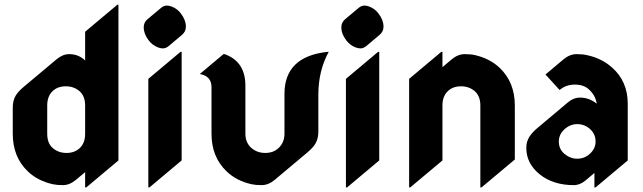

<svg xmlns="http://www.w3.org/2000/svg" viewBox="-20 -777 2732 816"><path d="M318.8 -147.5Q341.8 -168.9 341.8 -208.5V-328.6Q341.8 -368.7 317.9 -389.6Q293.9 -410.2 259.8 -410.2Q224.6 -410.2 203.6 -389.6Q180.7 -368.2 180.7 -328.6V-208.5Q180.7 -167.5 204.6 -147.5Q228.5 -127 262.7 -127Q296.9 -127 318.8 -147.5ZM346.7 19.5H341.8V-45.4L302.2 -12.2Q275.9 9.8 247.1 9.8Q221.7 9.8 204.1 5.9Q139.6 -8.8 98.1 -48.8Q34.2 -109.9 34.2 -208.5V-318.4Q34.2 -349.6 46.4 -370.1Q57.1 -388.2 81.1 -408.2L220.2 -524.9Q246.6 -546.9 273.9 -546.9Q314 -546.9 341.8 -520V-642.1L478.5 -756.8H483.4V-95.2Z M671.9 -571.3Q662.6 -571.3 650.9 -575.7Q627.9 -584.5 611.8 -605.5Q590.8 -632.8 590.8 -661.1Q590.8 -682.1 607.4 -695.8L664.1 -743.2Q676.3 -753.4 689.5 -753.4Q698.7 -753.4 710 -749Q733.9 -739.7 749 -719.2Q770 -691.9 770 -663.6Q770 -642.6 753.4 -628.9L697.3 -581.5Q685.1 -571.3 671.9 -571.3ZM610.4 19.5V-441.9L747.1 -556.6H752V-95.2L615.2 19.5Z M1091.8 9.8Q1066.4 9.8 1048.8 5.9Q984.9 -8.3 942.9 -48.8Q878.9 -109.9 878.9 -208.5V-406.7Q878.9 -453.6 829.1 -462.4L929.7 -546.9H934.6Q1022.9 -515.6 1022.9 -413.1V-208.5Q1022.9 -169.9 1049.3 -147.5Q1073.2 -127 1107.4 -127Q1141.6 -127 1163.6 -147.5Q1189 -171.4 1189 -208.5V-377.9Q1189 -537.1 1372.1 -556.6H1377Q1333 -476.1 1333 -375V-218.8Q1333 -188 1320.8 -167Q1310.5 -149.4 1286.1 -128.9L1147 -12.2Q1120.6 9.8 1091.8 9.8Z M1511.7 -571.3Q1502.4 -571.3 1490.7 -575.7Q1467.8 -584.5 1451.7 -605.5Q1430.7 -632.8 1430.7 -661.1Q1430.7 -682.1 1447.3 -695.8L1503.9 -743.2Q1516.1 -753.4 1529.3 -753.4Q1538.6 -753.4 1549.8 -749Q1573.7 -739.7 1588.9 -719.2Q1609.9 -691.9 1609.9 -663.6Q1609.9 -642.6 1593.3 -628.9L1537.1 -581.5Q1524.9 -571.3 1511.7 -571.3ZM1450.2 19.5V-441.9L1586.9 -556.6H1591.8V-95.2L1455.1 19.5Z M1718.8 19.5V-441.9L1855.5 -556.6H1860.4V-491.7L1899.9 -524.9Q1926.3 -546.9 1955.1 -546.9Q1980.5 -546.9 1998 -543Q2062 -528.3 2104 -488.3Q2168 -427.2 2168 -328.6V-99.1L2026.4 19.5H2021.5V-328.6Q2021.5 -368.7 1997.6 -389.6Q1973.6 -410.2 1939.5 -410.2Q1904.3 -410.2 1883.3 -389.6Q1860.4 -368.2 1860.4 -328.6V-95.2L1723.6 19.5Z M2355 -175.3Q2355 -143.6 2378.4 -123.5Q2403.3 -102.5 2433.1 -102.5Q2465.8 -102.5 2489.3 -125.5Q2511.2 -147 2511.2 -175.3Q2511.2 -207 2488.3 -228Q2464.8 -249.5 2433.1 -249.5Q2402.3 -249.5 2377.9 -226.6Q2355 -205.1 2355 -175.3ZM2511.2 19.5H2506.3V-42L2468.8 -10.3Q2444.8 9.8 2418.9 9.8Q2330.6 9.8 2273.7 -36.1Q2216.8 -82 2216.8 -148.4Q2216.8 -175.8 2230.5 -196.8Q2242.7 -214.8 2261.7 -231L2394 -342.3Q2418 -362.3 2444.8 -362.3Q2483.9 -362.3 2516.1 -336.4Q2510.7 -372.1 2482.4 -397.5Q2460.4 -417.5 2422.9 -417.5Q2385.3 -417.5 2358.4 -394.5L2298.3 -460.4L2375 -524.9Q2401.4 -546.9 2430.2 -546.9Q2455.6 -546.9 2473.1 -543Q2536.6 -529.8 2581.1 -490.2Q2647.9 -431.2 2647.9 -336.4V-95.2Z"/></svg>

Font: Gothica
Style: Bold
Weight: 700
Designer: Wojciech Kalinowski "wmk69" (wmk69@o2.pl)
Foundry: Wojciech Kalinowski "wmk69" (wmk69@o2.pl)
Version: Version 2.1.0; 2021-05-14